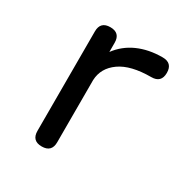

<svg xmlns="http://www.w3.org/2000/svg" viewBox="-125 -607 678 707"><g transform="rotate(30 213.5 -253.5)"><path d="M146 0C174 0 188 -14 188 -42C188 -42 188 -306.5 188 -306.5C188 -306.5 188 -306.5 188 -306.5C189.5 -341.5 205.5 -369.5 236 -391C266.5 -412.5 310.5 -423 368 -423C368 -423 368 -423 368 -423C396 -423 410 -437 410 -465C410 -465 410 -465 410 -465C410 -493 396 -507 368 -507C368 -507 368 -507 368 -507C328.5 -507 294 -500 263.5 -486.5C233 -473 207.5 -452.5 188 -426C188 -426 188 -465 188 -465C188 -465 188 -465 188 -465C188 -493 174 -507 146 -507C146 -507 146 -507 146 -507C118 -507 104 -493 104 -465C104 -465 104 -42 104 -42C104 -42 104 -42 104 -42C104 -14 118 0 146 0C146 0 146 0 146 0Z"/></g></svg>

Font: Jura-Fortis-Bold
Style: Bold
Weight: 500
Designer: Daniel Johnson, Alexei Vanyashin, Mirko Velimirovic
Foundry: Daniel Johnson
Version: ""